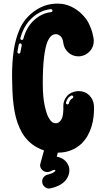

<svg xmlns="http://www.w3.org/2000/svg" viewBox="-20 -861 598 1083"><path d="M103.5 -635.6Q106.4 -635.6 108.9 -637.6Q111.4 -639.6 111.9 -642.6Q129.2 -708.4 172.8 -747.8Q216.3 -787.1 268.3 -792.6Q271.3 -793.1 273.5 -795Q275.7 -797 275.7 -800V-801Q275.7 -805 273.3 -807.2Q270.8 -809.4 266.8 -809.4H266.3Q208.4 -803.5 161.4 -760.6Q114.4 -717.8 95 -646.5L94.6 -644.1Q94.6 -638.1 101 -635.6ZM360.4 -272.3Q363.4 -272.3 365.8 -274Q368.3 -275.7 368.8 -278.7Q372.8 -297 388.1 -305.9Q393.6 -309.4 393.6 -314.4Q393.6 -316.8 391.6 -319.6Q389.6 -322.3 385.1 -322.3Q384.2 -322.3 383.2 -322.3Q382.2 -322.3 381.2 -321.8Q368.8 -315.3 362.1 -304.7Q355.4 -294.1 352.5 -283.2L352 -280.7Q352 -274.8 358.4 -272.3ZM87.1 -558.9Q90.1 -558.9 92.6 -560.9Q95 -562.9 95 -565.8Q97.5 -580.2 100.5 -595Q101 -600.5 102.5 -605.9V-607.4Q102.5 -611.4 100 -613.9Q97.5 -616.3 94.1 -616.3Q91.1 -616.3 88.9 -614.4Q86.6 -612.4 85.6 -609.4Q81.2 -588.6 78.2 -568.3V-566.8Q78.2 -564.4 80.2 -561.9Q82.2 -559.4 85.6 -558.9ZM228.2 -12.4Q208.4 -18.8 190.6 -28.7Q137.6 -56.9 105.4 -110.4Q74.8 -163.4 62.4 -231.4Q50 -299.5 49 -387.6L48 -433.2Q48 -509.4 57.2 -574Q66.3 -638.6 89.6 -693.6Q116.8 -757.4 175.2 -799Q233.7 -840.6 304 -840.6Q347 -840.6 381.9 -823.5Q416.8 -806.4 441.3 -781.9Q465.8 -757.4 478.7 -733.2Q497 -696 503 -668.3V-665.8Q503 -665.3 503.5 -664.9V-662.4L504 -661.9V-659.4L505 -658.9Q507.4 -644.1 508.4 -640.6V-640.1L508.9 -629.2Q508.9 -597 487.1 -572.5Q465.3 -548 431.7 -543.6L422.8 -543.1Q389.6 -543.1 365.1 -565.1Q340.6 -587.1 336.6 -621.8Q333.2 -647.5 320.3 -657.9Q307.4 -668.3 296 -668.3Q281.7 -668.3 270.3 -659.4Q258.9 -650.5 247.5 -625.7Q221.3 -558.4 221.3 -391.1Q221.3 -312.9 232.2 -264.6Q243.1 -216.3 254 -198Q262.9 -181.7 272.3 -173.8Q281.7 -165.8 295 -165.8Q307.4 -165.8 317.3 -175.7Q327.2 -185.6 331.2 -197.5Q335.1 -212.4 336.4 -227Q337.6 -241.6 337.6 -249L337.1 -262.4Q337.1 -295 358.2 -319.3Q379.2 -343.6 417.8 -347H424.3Q459.4 -347 483.2 -323.8Q506.9 -300.5 509.9 -265.8L510.4 -246.5Q510.4 -230.2 507.9 -204.2Q505.4 -178.2 496.5 -148Q489.6 -124.8 476.2 -99.5Q462.9 -74.3 440.1 -51Q385.1 0 307.4 0H305.9Q305.4 4 304 8.9L300 22.8Q350.5 31.7 367.8 77.2Q371.3 88.1 371.3 100.5Q371.3 129.2 350.5 155.9Q322.8 188.6 265.8 201L256.9 202.5Q243.6 202.5 232.7 193.6Q221.8 184.7 218.8 170.8L217.8 162.4Q217.8 149 226.5 138.1Q235.1 127.2 249.5 123.8Q268.3 119.3 278 113.9Q287.6 108.4 290.1 105L293.1 101H292.6V100.5Q291.6 100 291.1 99Q290.6 98 289.1 97.8Q287.6 97.5 285.6 97.5Q279.2 97.5 265.3 105Q255.9 109.4 246.5 109.4Q230.7 109.4 218.6 98.3Q206.4 87.1 206.4 70.8Q206.4 65.3 208.4 59.4Z"/></svg>

Font: AKL FREE 002
Style: Regular
Weight: 400
Designer: AKL
Foundry: AKL
Version: Version 1.00;August 17, 2024;FontCreator 13.0.0.2675 64-bit